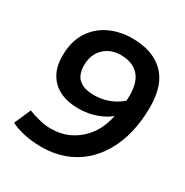

<svg xmlns="http://www.w3.org/2000/svg" viewBox="-166 -845 955 990"><g transform="rotate(30 312.0 -350.0)"><path d="M342 -710Q462 -710 529.5 -645.5Q597 -581 597 -448Q597 -368 580.5 -297.5Q564 -227 531 -170Q498 -113 451.5 -73Q405 -33 345 -11.5Q285 10 214 10Q155 10 107.5 -1Q60 -12 30 -28L73 -126Q103 -114 139 -105Q175 -96 207 -96Q266 -96 312 -117Q358 -138 392 -175Q436 -221 456 -294Q476 -367 476 -448Q476 -502 459.5 -536.5Q443 -571 411 -588.5Q379 -606 333 -606Q292 -606 261 -588.5Q230 -571 212 -540Q194 -509 194 -466Q194 -431 206 -407Q218 -383 245 -370Q272 -357 315 -357Q347 -357 378 -365Q409 -373 436 -388.5Q463 -404 484 -425L479 -333Q452 -306 419 -289.5Q386 -273 350.5 -265Q315 -257 278 -257Q215 -257 169 -279.5Q123 -302 98 -345.5Q73 -389 73 -451Q73 -537 109.5 -594.5Q146 -652 207 -681Q268 -710 342 -710Z"/></g></svg>

Font: Georama ExtraCondensed Thin SemiBold
Style: Italic
Weight: 600
Italic angle: -9°
Version: Version 1.001